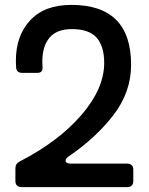

<svg xmlns="http://www.w3.org/2000/svg" viewBox="-20 -765 608 785"><path d="M248 -108Q248 -103 253 -99.5Q258 -96 268 -96H501Q512 -96 518.5 -89.5Q525 -83 525 -72V-24Q525 -13 518.5 -6.5Q512 0 501 0H67Q56 0 49.5 -6.5Q43 -13 43 -24V-77Q43 -96 61 -105Q220 -187 313 -295Q406 -403 406 -508Q406 -576 375 -611Q344 -646 274 -646Q212 -646 182.5 -611Q153 -576 153 -513L154 -487Q154 -467 132 -467H72Q47 -467 46 -489Q45 -499 45 -518Q45 -619 103.5 -682Q162 -745 272 -745Q516 -745 516 -500Q516 -389 444.5 -295.5Q373 -202 260 -125Q248 -116 248 -108Z"/></svg>

Font: Shippori Gothic B2 Bold
Style: Regular
Weight: 700
Designer: FONTDASU
Foundry: FONTDASU / Google Inc. / but / Adobe
Version: Version 1.130